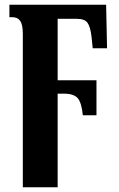

<svg xmlns="http://www.w3.org/2000/svg" viewBox="-20 -556 504 816"><path d="M77 -412Q77 -451 66 -467Q55 -483 32 -483H20V-536H431L435 -351H374L369 -400Q364 -442 352 -459Q340 -476 307 -476H225V-215H390V-66H332Q327 -119 310.5 -138.5Q294 -158 251 -158H225V240H77Z"/></svg>

Font: Noto Serif CondExtraBold
Style: Regular
Weight: 800
Width: 3
Designer: Monotype Design Team
Foundry: Monotype Imaging Inc.
Version: Version 1.001